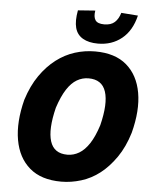

<svg xmlns="http://www.w3.org/2000/svg" viewBox="-62 -990 842 1052"><g transform="rotate(5 359.5 -464.0)"><path d="M314 11Q204 11 140 -44Q76 -99 59 -196Q42 -293 74 -418Q99 -497 138 -553Q177 -609 225 -645.5Q273 -682 327 -699Q381 -716 438 -716Q548 -716 611.5 -661.5Q675 -607 692 -511Q709 -415 676 -289Q652 -210 612.5 -153Q573 -96 526 -59.5Q479 -23 424 -6Q369 11 314 11ZM335 -139Q369 -139 399.5 -157Q430 -175 455.5 -214Q481 -253 501 -316Q531 -437 510 -501.5Q489 -566 415 -566Q381 -566 351 -548.5Q321 -531 296 -492.5Q271 -454 250 -390Q220 -269 240.5 -204Q261 -139 335 -139ZM449 -760Q398 -760 365.5 -779Q333 -798 323 -835.5Q313 -873 324 -932L419 -939Q413 -905 425 -886.5Q437 -868 474 -868Q511 -868 531.5 -886.5Q552 -905 562 -939L654 -932Q634 -848 579.5 -804Q525 -760 449 -760Z"/></g></svg>

Font: Nunito Sans 7pt Condensed Black
Style: Italic
Weight: 900
Width: 3
Italic angle: -9°
Designer: Vernon Adams
Foundry: Vernon Adams
Version: Version 3.101;gftools[0.9.27]